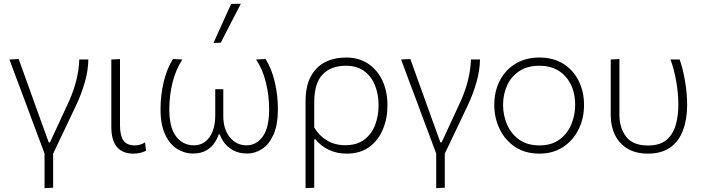

<svg xmlns="http://www.w3.org/2000/svg" viewBox="-20 -813 3760 1028"><path d="M218.5 194.5V9Q200 -40 181.5 -90Q163 -140 145 -187.5L112.5 -275.5Q92 -329 71.2 -385Q50.5 -441 30.5 -494.5L80 -497Q105.5 -426 136 -341.5Q166.5 -257 193.5 -181.5L241 -50.5H247.5Q273.5 -107 299 -161.8Q324.5 -216.5 350.5 -273Q401 -388 404.5 -494.5H453Q452 -435 434.2 -373Q416.5 -311 390 -254.5Q359 -189 327.8 -123.2Q296.5 -57.5 264.5 9.5V192Z M693 9.5Q636.5 9.5 606.2 -26Q576 -61.5 576 -133V-494.5L622.5 -496.5V-142Q622.5 -88 640.5 -61.2Q658.5 -34.5 702.5 -34.5Q730.5 -34.5 756.5 -50.5L762 -6Q732 9.5 693 9.5Z M1012 9Q968.5 9 929 -15.2Q889.5 -39.5 864.5 -92Q839.5 -144.5 839.5 -229.5Q839.5 -301.5 856.2 -373Q873 -444.5 906 -497L956.5 -494.5Q922 -443 904.2 -372.5Q886.5 -302 886.5 -228.5Q886.5 -129.5 923 -82.2Q959.5 -35 1018 -35Q1070.5 -35 1101.5 -78.5Q1132.5 -122 1132.5 -196.5V-335.5H1175.5V-193Q1175.5 -120.5 1210.8 -77.8Q1246 -35 1299.5 -35Q1353 -35 1387 -82.2Q1421 -129.5 1421 -228.5Q1421 -301.5 1403.5 -372.2Q1386 -443 1351 -494.5L1402 -497Q1435 -444.5 1451.5 -373Q1468 -301.5 1468 -229.5Q1468 -144.5 1444.2 -92Q1420.5 -39.5 1383 -15.2Q1345.5 9 1304.5 9Q1261 9 1230.5 -7.2Q1200 -23.5 1182 -47.2Q1164 -71 1157 -93.5H1151Q1144 -71.5 1128 -47.5Q1112 -23.5 1083.8 -7.2Q1055.5 9 1012 9ZM1123 -583Q1147 -636 1170.5 -688.2Q1194 -740.5 1217.5 -792L1269.5 -793Q1242 -740.5 1215.5 -688.5Q1189 -636.5 1162 -584.5Z M1616 194.5V-270.5Q1616 -351.5 1644 -403.5Q1672 -455.5 1720.8 -480.2Q1769.5 -505 1832.5 -505Q1901.5 -505 1951.2 -471.8Q2001 -438.5 2027.8 -380.8Q2054.5 -323 2054.5 -249Q2054.5 -179.5 2030.2 -120.8Q2006 -62 1957.5 -26.2Q1909 9.5 1836.5 9.5Q1784 9.5 1741.2 -10.5Q1698.5 -30.5 1669 -67H1662.5V192ZM1828.5 -35.5Q1891.5 -35.5 1931 -65.8Q1970.5 -96 1988.8 -144.8Q2007 -193.5 2007 -249.5Q2007 -308 1987.8 -356Q1968.5 -404 1929.8 -432.5Q1891 -461 1832.5 -461Q1751.5 -461 1707 -414Q1662.5 -367 1662.5 -265.5V-130Q1690 -85 1732 -60.2Q1774 -35.5 1828.5 -35.5Z M2315.5 194.5V9Q2297 -40 2278.5 -90Q2260 -140 2242 -187.5L2209.5 -275.5Q2189 -329 2168.2 -385Q2147.5 -441 2127.5 -494.5L2177 -497Q2202.5 -426 2233 -341.5Q2263.5 -257 2290.5 -181.5L2338 -50.5H2344.5Q2370.5 -107 2396 -161.8Q2421.5 -216.5 2447.5 -273Q2498 -388 2501.5 -494.5H2550Q2549 -435 2531.2 -373Q2513.5 -311 2487 -254.5Q2456 -189 2424.8 -123.2Q2393.5 -57.5 2361.5 9.5V192Z M2868 9.5Q2791.5 9.5 2737.5 -26.8Q2683.5 -63 2655 -122.5Q2626.5 -182 2626.5 -251Q2626.5 -325 2656.8 -382.5Q2687 -440 2741.2 -472.5Q2795.5 -505 2867.5 -505Q2942 -505 2995.5 -471.8Q3049 -438.5 3078 -380.8Q3107 -323 3107 -251Q3107 -178 3077.2 -119Q3047.5 -60 2994 -25.2Q2940.5 9.5 2868 9.5ZM2868 -34.5Q2932.5 -34.5 2975 -65.5Q3017.5 -96.5 3038.5 -146Q3059.5 -195.5 3059.5 -251Q3059.5 -345 3008 -403Q2956.5 -461 2868 -461Q2804.5 -461 2761.2 -432.8Q2718 -404.5 2695.8 -357Q2673.5 -309.5 2673.5 -251Q2673.5 -195.5 2695 -146Q2716.5 -96.5 2759.8 -65.5Q2803 -34.5 2868 -34.5Z M3449 9.5Q3384 9.5 3339.8 -17.2Q3295.5 -44 3272.8 -90.2Q3250 -136.5 3250 -195.5V-494.5L3296.5 -497V-198.5Q3296.5 -128 3332.5 -81Q3368.5 -34 3449.5 -34Q3513.5 -34 3548.8 -64.2Q3584 -94.5 3598 -144Q3612 -193.5 3612 -252Q3612 -313.5 3600.5 -378.2Q3589 -443 3570 -494.5H3619Q3637 -442.5 3648 -377.2Q3659 -312 3659 -250.5Q3659 -175 3637.2 -116.2Q3615.5 -57.5 3569.2 -24Q3523 9.5 3449 9.5Z"/></svg>

Font: Commissioner ExtraLight
Style: Regular
Weight: 200
Designer: Kostas Bartsokas
Foundry: Kostas Bartsokas
Version: Version 1.000; ttfautohint (v1.8.3)